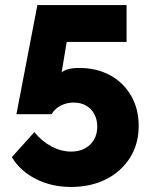

<svg xmlns="http://www.w3.org/2000/svg" viewBox="-20 -591 598 760"><path d="M261 149Q184 149 122 117.5Q60 86 27 31L116 -68Q145 -32 183.5 -11.5Q222 9 262 9Q293 9 316 -3.5Q339 -16 352 -38Q365 -60 365 -90Q365 -118 353 -140Q341 -162 320 -173.5Q299 -185 271 -185Q244 -185 220.5 -173Q197 -161 184 -139H45L128 -571H481V-425H244L224 -304Q230 -311 247.5 -316.5Q265 -322 294 -322Q363 -322 416 -293Q469 -264 499 -212Q529 -160 529 -93Q529 -21 494.5 33.5Q460 88 400 118.5Q340 149 261 149Z"/></svg>

Font: Raleway Thin ExtraBold
Style: Regular
Weight: 800
Version: Version 4.026